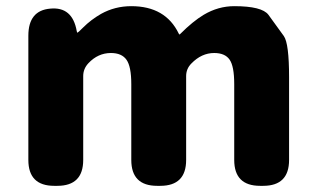

<svg xmlns="http://www.w3.org/2000/svg" viewBox="-20 -603 1025 623"><path d="M156 0Q72 0 72 -84V-487Q72 -569 143 -575Q215 -582 229 -502Q230 -497 231.5 -497Q233 -497 250 -514Q275 -539 308 -558Q353 -583 406 -583Q517 -583 560 -494Q562 -489 565 -493Q606 -534 641 -555Q688 -583 740 -583Q830 -583 851 -555Q876 -521 901 -486Q918 -462 918 -352V-84Q918 0 834 0H824Q740 0 740 -84V-330Q740 -388 725 -409.5Q710 -431 675 -431Q634 -431 601 -397Q584 -380 584 -356V-84Q584 0 500 0H490Q406 0 406 -84V-330Q406 -387 390.5 -409Q375 -431 340 -431Q298 -431 267 -398Q250 -380 250 -356V-84Q250 0 166 0Z"/></svg>

Font: Resource Han Rounded TW Heavy
Style: Regular
Weight: 900
Designer: Cyano Hao (round all glyphs); Ryoko NISHIZUKA 西塚涼子 (kana, bopomofo & ideographs); Paul D. Hunt (Latin, Greek & Cyrillic)
Foundry: Cyano Hao
Version: 0.990